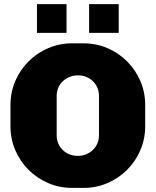

<svg xmlns="http://www.w3.org/2000/svg" viewBox="-20 -905 758 935"><path d="M331 10Q269 10 214.5 -13.5Q160 -37 119 -78Q78 -119 54.5 -173.5Q31 -228 31 -290V-394Q31 -456 54.5 -510.5Q78 -565 119 -606Q160 -647 214.5 -670.5Q269 -694 331 -694H387Q449 -694 503.5 -670.5Q558 -647 599 -606Q640 -565 663.5 -510.5Q687 -456 687 -394V-290Q687 -228 663.5 -173.5Q640 -119 599 -78Q558 -37 503.5 -13.5Q449 10 387 10ZM359 -146Q382 -146 400.5 -154Q419 -162 433 -175.5Q447 -189 454.5 -207Q462 -225 462 -246V-438Q462 -459 454.5 -477Q447 -495 433 -509Q419 -523 400.5 -530.5Q382 -538 359 -538Q337 -538 318 -530Q299 -522 285 -508.5Q271 -495 263.5 -477Q256 -459 256 -438V-246Q256 -225 263.5 -207Q271 -189 285 -175Q299 -161 318 -153.5Q337 -146 359 -146ZM160 -745V-885H304V-745ZM414 -745V-885H558V-745Z"/></svg>

Font: Chivo Medium Black
Style: Regular
Weight: 900
Version: Version 2.002